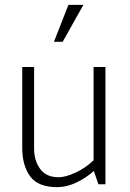

<svg xmlns="http://www.w3.org/2000/svg" viewBox="-20 -762 536 794"><path d="M263 -742H325L239 -589H203ZM416 -485V0H387L368 -55Q337 -27 296.5 -7.5Q256 12 217 12Q137 12 104.5 -33Q72 -78 72 -150V-485H121V-147Q121 -98 146 -63.5Q171 -29 222 -29Q250 -29 291 -47.5Q332 -66 367 -99V-485Z"/></svg>

Font: Palanquin Thin
Style: Regular
Weight: 250
Designer: Pria Ravichandran
Version: Version 1.001